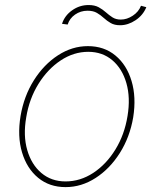

<svg xmlns="http://www.w3.org/2000/svg" viewBox="-20 -739 644 770"><path d="M251.4 -640.6 228.7 -643.5Q239.3 -676.5 269.2 -697.6Q299 -718.8 335.2 -718.8Q359.7 -718.8 375.9 -709.9Q392 -701 404.7 -689.6Q417.3 -678.3 431.1 -669.4Q445 -660.5 464.5 -660.5Q489 -660.5 512.4 -676Q535.9 -691.4 545.5 -715.9L566.8 -710.2Q554 -678.3 523.8 -658Q493.6 -637.8 461.6 -637.8Q438.9 -637.8 423.8 -646.7Q408.7 -655.5 396.3 -666.9Q383.9 -678.3 369 -687.1Q354 -696 331 -696Q303.3 -696 281.1 -680.6Q258.9 -665.1 251.4 -640.6ZM242.9 11.4Q178.3 11.4 133 -25.9Q87.7 -63.2 68.4 -127.8Q49 -192.5 62.5 -274.1Q76 -353.7 115.9 -417.1Q155.9 -480.5 212.5 -517.2Q269.2 -554 332.4 -554Q397.7 -554 443 -516.3Q488.3 -478.7 507.6 -414.1Q527 -349.4 514.2 -268.5Q500.7 -188.9 460.6 -125.5Q420.5 -62.1 363.6 -25.4Q306.8 11.4 242.9 11.4ZM242.9 -11.4Q301.8 -11.4 354 -45.6Q406.2 -79.9 442.8 -139.4Q479.4 -198.9 491.5 -274.1Q503.6 -347.3 486.9 -405.5Q470.2 -463.8 430.4 -497.5Q390.6 -531.2 333.8 -531.2Q275.6 -531.2 223.4 -496.6Q171.2 -462 134.2 -402.5Q97.3 -343 85.2 -268.5Q72.4 -195.3 89.3 -137.1Q106.2 -78.8 146.1 -45.1Q186.1 -11.4 242.9 -11.4Z"/></svg>

Font: Inter UI Thin
Style: Italic
Weight: 100
Italic angle: -9.39999°
Designer: Rasmus Andersson
Foundry: rsms
Version: 3.2;8d6f07862